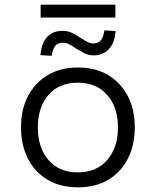

<svg xmlns="http://www.w3.org/2000/svg" viewBox="-20 -794 667 822"><path d="M314 8Q239 8 184.5 -24Q130 -56 100 -114Q70 -172 70 -249Q70 -326 100 -383Q130 -440 184.5 -472.5Q239 -505 313 -505Q389 -505 443 -472.5Q497 -440 527 -383Q557 -326 557 -249Q557 -172 527 -114Q497 -56 443 -24Q389 8 314 8ZM313 -56Q393 -56 439 -109Q485 -162 485 -249Q485 -335 439 -387.5Q393 -440 313 -440Q233 -440 187.5 -387.5Q142 -335 142 -249Q142 -162 187.5 -109Q233 -56 313 -56ZM154 -719V-774H474V-719ZM201 -555 153 -558Q156 -592 168 -615.5Q180 -639 200 -650.5Q220 -662 248 -662Q271 -662 289.5 -652.5Q308 -643 325 -632Q339 -623 352.5 -615.5Q366 -608 379 -608Q401 -608 412 -622Q423 -636 427 -664L475 -661Q471 -610 446 -583.5Q421 -557 381 -557Q358 -557 339.5 -567Q321 -577 304 -587Q291 -597 277.5 -604Q264 -611 249 -611Q227 -611 216.5 -597.5Q206 -584 201 -555Z"/></svg>

Font: Nunito Sans 6pt Light
Style: Regular
Weight: 300
Version: Version 3.101;gftools[0.9.27]